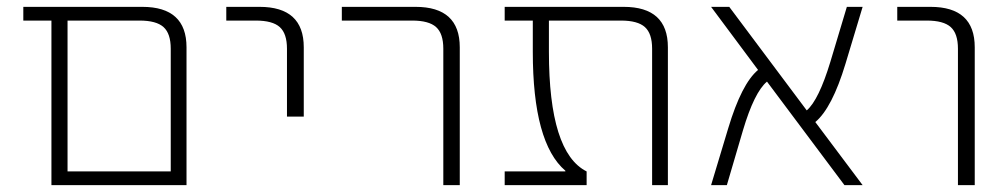

<svg xmlns="http://www.w3.org/2000/svg" viewBox="-20 -540 2936 560"><path d="M478 -398Q478 -442 457 -461Q436 -480 387 -480H177V-40H478ZM177 0H130V-480H48V-520H395Q524 -520 524 -402V0Z M640 -480V-520H737Q866 -520 866 -402V-200H817V-398Q817 -442 796 -461Q775 -480 726 -480Z M977 -480V-520H1192Q1321 -520 1321 -402V0H1273V-398Q1273 -442 1252 -461Q1231 -480 1182 -480Z M1928 0H1882V-398Q1882 -442 1861 -461Q1840 -480 1791 -480H1581V-389Q1581 -95 1691 -40V0H1452V-40H1629V-42Q1534 -123 1534 -389V-480H1452V-520H1799Q1928 -520 1928 -402Z M2496 0H2443L2217 -302Q2180 -271 2147 -160L2100 0H2054L2104 -166Q2143 -296 2191 -336L2054 -520H2107L2333 -218Q2368 -248 2402 -360L2450 -520H2496L2446 -354Q2407 -225 2358 -184Z M2597 -480V-520H2694Q2823 -520 2823 -402V0H2774V-398Q2774 -442 2753 -461Q2732 -480 2683 -480Z"/></svg>

Font: Mplus 1p Light
Style: Regular
Weight: 300
Version: Version 1.061